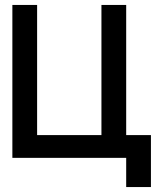

<svg xmlns="http://www.w3.org/2000/svg" viewBox="-20 -638 640 776"><path d="M30 0V-618H130V-92H390V-618H490V0ZM490 118V0H458V-92H590V118Z"/></svg>

Font: Victor Mono
Style: Bold
Weight: 700
Monospace: yes
Designer: Rune Bjørnerås
Version: Version 1.561;gftools[0.9.30]